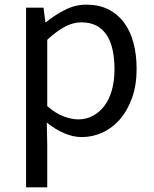

<svg xmlns="http://www.w3.org/2000/svg" viewBox="-20 -576 660 825"><path d="M167 -543 175 -481H178Q215 -511 259 -533.5Q303 -556 351 -556Q404 -556 444 -536.5Q484 -517 511.5 -481Q539 -445 553 -394Q567 -343 567 -280Q567 -210 547.5 -155.5Q528 -101 495.5 -63.5Q463 -26 420.5 -6.5Q378 13 331 13Q295 13 257 -3Q219 -19 183 -48L181 -50L183 45V229H92V-543ZM183 -120Q220 -88 254.5 -75.5Q289 -63 316 -63Q350 -63 378.5 -78Q407 -93 428 -120.5Q449 -148 460.5 -188Q472 -228 472 -279Q472 -324 464 -361Q456 -398 439 -424.5Q422 -451 395 -465.5Q368 -480 329 -480Q294 -480 258.5 -461Q223 -442 183 -405Z"/></svg>

Font: Kinto Sans
Style: Regular
Weight: 400
Designer: Authors: Ryoko NISHIZUKA  (kana & ideographs); Paul D. Hunt (Latin, Greek & Cyrillic); Wenlong ZHANG  (bopomofo); Sandol
Foundry: Adobe Systems Incorporated, ookami Inc.
Version: Version 0.001